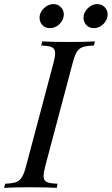

<svg xmlns="http://www.w3.org/2000/svg" viewBox="-53 -908 540 928"><path d="M0 0ZM205.6 -888.2Q226.6 -888.2 241 -873.5Q255.4 -858.9 255.4 -837.9Q255.4 -821.8 246.1 -806.4Q236.8 -791 221.4 -781.5Q206.1 -772 188.5 -772Q166 -772 152.1 -786.4Q138.2 -800.8 138.2 -823.2Q138.2 -838.4 147.5 -853.5Q156.7 -868.7 172.4 -878.4Q188 -888.2 205.6 -888.2ZM417.5 -888.2Q438.5 -888.2 452.9 -873.5Q467.3 -858.9 467.3 -837.9Q467.3 -821.8 458 -806.4Q448.7 -791 433.3 -781.5Q418 -772 400.4 -772Q378.4 -772 364.5 -786.6Q350.6 -801.3 350.6 -823.2Q350.6 -838.4 359.9 -853.5Q369.1 -868.7 384.5 -878.4Q399.9 -888.2 417.5 -888.2ZM157.7 -57.6Q157.7 -43 164.3 -35.2Q170.9 -27.3 185.1 -24.2Q199.2 -21 225.1 -20L221.2 0Q174.3 -2.9 94.2 -2.9Q10.7 -2.9 -33.2 0L-27.8 -20Q7.3 -21.5 24.9 -27.8Q42.5 -34.2 53 -51.5Q63.5 -68.8 73.2 -106L205.1 -602.1Q213.4 -633.8 213.4 -649.9Q213.4 -665 206.5 -672.9Q199.7 -680.7 185.8 -683.8Q171.9 -687 146 -688L150.9 -708Q191.9 -705.1 277.8 -705.1Q358.4 -705.1 405.8 -708L400.9 -688Q364.3 -686.5 346.4 -680.2Q328.6 -673.8 318.1 -656.7Q307.6 -639.6 297.9 -602.1L166 -106Q157.7 -73.7 157.7 -57.6Z"/></svg>

Font: TypoPRO Playfair Display SC
Style: Italic
Weight: 400
Italic angle: -14°
Designer: Claus Eggers Sørensen
Foundry: Claus Eggers Sørensen
Version: Version 1.004;PS 001.004;hotconv 1.0.70;makeotf.lib2.5.58329